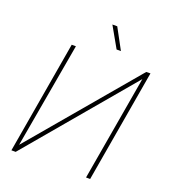

<svg xmlns="http://www.w3.org/2000/svg" viewBox="-160 -1022 1010 1139"><g transform="rotate(20 345.5 -453.0)"><path d="M637.2 -710.4 663.6 -710.9 541.5 0H515.6L629.9 -662.6L71.3 0H44.4L166.5 -710.9H192.9L76.2 -46.4ZM453.6 -775.4H426.3L352.1 -906.2H382.8Z"/></g></svg>

Font: Roboto Thin
Style: Italic
Weight: 250
Italic angle: -12°
Designer: Google
Version: Version 2.134; 2016